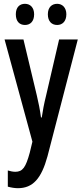

<svg xmlns="http://www.w3.org/2000/svg" viewBox="-20 -747 432 1007"><path d="M63 -672C63 -634 83 -616 111 -616C139 -616 159 -635 159 -672C159 -707 139 -727 111 -727C83 -727 63 -709 63 -672ZM231 -672C231 -635 251 -616 280 -616C307 -616 328 -635 328 -672C328 -707 307 -727 280 -727C252 -727 231 -709 231 -672ZM4 -540 150 -4 136 54C115 131 99 154 60 154C48 154 34 151 21 147V232C39 237 57 240 74 240C152 240 197 190 229 73L388 -540H290L222 -247C211 -203 204 -165 199 -131H195C190 -169 182 -210 173 -247L103 -540Z"/></svg>

Font: Noto Sans Arabic UI XCn Md
Style: Regular
Weight: 500
Width: 2
Designer: Monotype Design Team, Nadine Chahine and Nizar Qandah
Foundry: Monotype Imaging Inc.
Version: Version 2.010